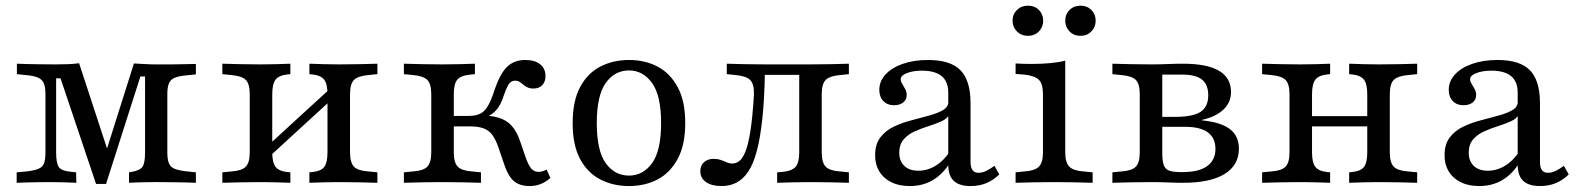

<svg xmlns="http://www.w3.org/2000/svg" viewBox="-20 -635 5496 667"><path d="M175 -105.6Q175 -69.4 183.9 -55.2Q192.7 -41.1 229 -37.9L244.4 -36.3L245.2 0Q229.8 -0.8 204.8 -1.6Q179.8 -2.4 156.5 -2.4Q136.3 -2.4 114.1 -2Q91.9 -1.6 71.8 -1.2Q51.6 -0.8 37.9 0V-36.3L72.6 -39.5Q100 -42.7 114.1 -48.8Q128.2 -54.8 133.1 -68.1Q137.9 -81.5 137.9 -105.6V-308.1Q137.9 -332.3 132.3 -345.6Q126.6 -358.9 112.1 -365.3Q97.6 -371.8 69.4 -374.2L38.7 -377.4V-413.7Q53.2 -412.9 75 -412.5Q96.8 -412.1 121.4 -411.7Q146 -411.3 169.4 -411.3H173.4Q196.8 -411.3 216.9 -412.1Q237.1 -412.9 254.8 -415.3L362.9 -85.5L338.7 -77.4L445.2 -414.5Q463.7 -413.7 481.9 -412.5Q500 -411.3 519.4 -411.3H529.8Q553.2 -411.3 577.8 -411.3Q602.4 -411.3 624.2 -412.1Q646 -412.9 660.5 -412.9V-376.6L629.8 -373.4Q601.6 -371 587.1 -364.9Q572.6 -358.9 566.9 -345.6Q561.3 -332.3 561.3 -308.1V-105.6Q561.3 -81.5 566.9 -67.7Q572.6 -54 587.1 -48.4Q601.6 -42.7 629.8 -39.5L660.5 -36.3V0Q646 -0.8 624.2 -1.2Q602.4 -1.6 577.8 -2Q553.2 -2.4 529 -2.4H522.6H521Q504 -2.4 486.7 -2Q469.4 -1.6 454 -1.2Q438.7 -0.8 428.2 0V-36.3L437.1 -37.9Q466.1 -42.7 475 -55.6Q483.9 -68.5 483.9 -105.6V-369.4H467.7L348.4 4H313.7L190.3 -362.9H175Z M1157.3 -2.4Q1126.6 -2.4 1102.8 -1.6Q1079 -0.8 1054.8 0V-36.3L1063.7 -37.1Q1095.2 -40.3 1106.5 -55.2Q1117.7 -70.2 1117.7 -105.6V-206.5H1196V-105.6Q1196 -70.2 1209.7 -56Q1223.4 -41.9 1258.9 -39.5L1291.1 -36.3V0Q1258.9 -0.8 1228.2 -1.6Q1197.6 -2.4 1157.3 -2.4ZM886.3 -2.4Q846 -2.4 815.3 -1.6Q784.7 -0.8 752.4 0V-36.3L784.7 -39.5Q820.2 -41.9 833.9 -56Q847.6 -70.2 847.6 -105.6V-307.3Q847.6 -343.5 833.9 -357.3Q820.2 -371 784.7 -374.2L752.4 -377.4V-413.7Q784.7 -412.9 815.3 -412.1Q846 -411.3 886.3 -411.3Q916.9 -411.3 940.7 -412.1Q964.5 -412.9 988.7 -413.7V-377.4L979.8 -376.6Q949.2 -373.4 937.5 -358.5Q925.8 -343.5 925.8 -307.3V-105.6Q925.8 -70.2 937.5 -55.2Q949.2 -40.3 979.8 -37.1L988.7 -36.3V0Q964.5 -0.8 940.7 -1.6Q916.9 -2.4 886.3 -2.4ZM1117.7 -206.5V-307.3Q1117.7 -343.5 1106 -358.5Q1094.4 -373.4 1063.7 -376.6L1054.8 -377.4V-413.7Q1079 -412.9 1102.8 -412.1Q1126.6 -411.3 1157.3 -411.3Q1197.6 -411.3 1228.2 -412.1Q1258.9 -412.9 1291.1 -413.7V-377.4L1258.9 -374.2Q1223.4 -371 1209.7 -357.3Q1196 -343.5 1196 -307.3V-206.5ZM879 -57.3V-100L1158.9 -356.5L1159.7 -314.5Z M1478.2 -206.5V-307.3Q1478.2 -343.5 1464.5 -357.3Q1450.8 -371 1415.3 -374.2L1383.1 -377.4V-413.7Q1415.3 -412.9 1446 -412.1Q1476.6 -411.3 1516.9 -411.3Q1550.8 -411.3 1577 -412.1Q1603.2 -412.9 1629.8 -413.7V-377.4L1613.7 -375.8Q1580.6 -372.6 1568.5 -358.1Q1556.5 -343.5 1556.5 -307.3V-206.5ZM1516.9 -2.4Q1476.6 -2.4 1446 -1.6Q1415.3 -0.8 1383.1 0V-36.3L1415.3 -39.5Q1450.8 -41.9 1464.5 -56Q1478.2 -70.2 1478.2 -105.6V-206.5H1556.5V-105.6Q1556.5 -70.2 1570.2 -56Q1583.9 -41.9 1619.4 -39.5L1650.8 -36.3V0Q1619.4 -0.8 1588.7 -1.6Q1558.1 -2.4 1516.9 -2.4ZM1819.4 11.3Q1797.6 11.3 1781 4Q1764.5 -3.2 1753.2 -19Q1741.9 -34.7 1733.1 -59.7L1711.3 -123.4Q1701.6 -151.6 1689.5 -167.3Q1677.4 -183.1 1658.9 -189.5Q1640.3 -196 1611.3 -196H1545.2V-232.3H1607.3Q1632.3 -232.3 1648 -239.9Q1663.7 -247.6 1675 -266.9Q1686.3 -286.3 1697.6 -321Q1716.9 -379 1741.5 -402.8Q1766.1 -426.6 1804.8 -426.6Q1837.9 -426.6 1856.5 -411.7Q1875 -396.8 1875 -371Q1875 -350.8 1863.7 -339.1Q1852.4 -327.4 1833.1 -327.4Q1821 -327.4 1812.5 -331.5Q1804 -335.5 1797.6 -341.1Q1791.1 -346.8 1784.7 -350.8Q1778.2 -354.8 1768.5 -354.8Q1762.1 -354.8 1755.6 -350.8Q1749.2 -346.8 1743.5 -335.9Q1737.9 -325 1730.6 -304.8Q1720.2 -270.2 1702.8 -251.2Q1685.5 -232.3 1655.6 -223.4L1637.9 -233.9Q1682.3 -234.7 1710.5 -226.6Q1738.7 -218.5 1756.9 -198.8Q1775 -179 1786.3 -146L1806.5 -87.1Q1816.1 -60.5 1825.8 -49.2Q1835.5 -37.9 1851.6 -37.9Q1863.7 -37.9 1879 -46L1891.9 -16.9Q1875.8 -2.4 1858.1 4.4Q1840.3 11.3 1819.4 11.3Z M2164.5 11.3Q2109.7 11.3 2065.3 -11.7Q2021 -34.7 1995.2 -82.7Q1969.4 -130.6 1969.4 -207.3Q1969.4 -283.9 1995.2 -332.3Q2021 -380.6 2065.3 -403.6Q2109.7 -426.6 2165.3 -426.6Q2221 -426.6 2264.5 -403.6Q2308.1 -380.6 2334.3 -332.3Q2360.5 -283.9 2360.5 -207.3Q2360.5 -131.5 2334.3 -83.1Q2308.1 -34.7 2264.5 -11.7Q2221 11.3 2164.5 11.3ZM2165.3 -25Q2213.7 -25 2245.2 -68.1Q2276.6 -111.3 2276.6 -207.3Q2276.6 -303.2 2245.2 -346.8Q2213.7 -390.3 2165.3 -390.3Q2115.3 -390.3 2084.3 -346.8Q2053.2 -303.2 2053.2 -207.3Q2053.2 -111.3 2084.3 -68.1Q2115.3 -25 2165.3 -25Z M2795.2 -2.4Q2760.5 -2.4 2733.9 -1.6Q2707.3 -0.8 2679.8 0V-36.3L2698.4 -37.9Q2731.5 -41.1 2744 -55.6Q2756.5 -70.2 2756.5 -105.6V-206.5H2834.7V-105.6Q2834.7 -70.2 2848.4 -56Q2862.1 -41.9 2897.6 -39.5L2929 -36.3V0Q2897.6 -0.8 2866.9 -1.6Q2836.3 -2.4 2795.2 -2.4ZM2486.3 11.3Q2452.4 11.3 2432.7 -2.4Q2412.9 -16.1 2412.9 -40.3Q2412.9 -60.5 2425.8 -71.8Q2438.7 -83.1 2458.9 -83.1Q2472.6 -83.1 2483.5 -79.4Q2494.4 -75.8 2504 -71.4Q2513.7 -66.9 2524.2 -66.9Q2536.3 -66.9 2547.6 -75Q2558.9 -83.1 2569 -106.9Q2579 -130.6 2586.7 -178.6Q2594.4 -226.6 2599.2 -307.3Q2600 -343.5 2585.9 -357.3Q2571.8 -371 2536.3 -374.2L2504.8 -377.4V-413.7Q2536.3 -412.9 2566.9 -412.1Q2597.6 -411.3 2638.7 -411.3H2640.3H2795.2Q2836.3 -411.3 2866.9 -412.1Q2897.6 -412.9 2929 -413.7V-377.4L2897.6 -374.2Q2862.1 -371 2848.4 -357.3Q2834.7 -343.5 2834.7 -307.3V-206.5H2756.5V-383.9L2766.1 -375H2626.6L2637.1 -379.8Q2635.5 -287.9 2628.2 -221.4Q2621 -154.8 2608.9 -109.7Q2596.8 -64.5 2579 -38.3Q2561.3 -12.1 2538.3 -0.4Q2515.3 11.3 2486.3 11.3Z M3274.2 -206.5V-313.7Q3274.2 -351.6 3251.2 -370.6Q3228.2 -389.5 3183.1 -389.5Q3151.6 -389.5 3130.2 -381Q3108.9 -372.6 3108.9 -359.7Q3108.9 -352.4 3114.1 -344Q3119.4 -335.5 3124.6 -325.8Q3129.8 -316.1 3129.8 -304.8Q3129.8 -288.7 3117.7 -279Q3105.6 -269.4 3085.5 -269.4Q3062.9 -269.4 3048.8 -283.9Q3034.7 -298.4 3034.7 -322.6Q3034.7 -353.2 3056.5 -376.6Q3078.2 -400 3116.5 -413.3Q3154.8 -426.6 3204 -426.6Q3282.3 -426.6 3316.9 -390.7Q3351.6 -354.8 3351.6 -276.6V-206.5ZM3141.1 11.3Q3085.5 11.3 3052.8 -17.7Q3020.2 -46.8 3020.2 -96Q3020.2 -133.9 3038.3 -157.7Q3056.5 -181.5 3085.5 -195.2Q3114.5 -208.9 3147.2 -217.3Q3179.8 -225.8 3208.9 -233.9Q3237.9 -241.9 3256.5 -252.8Q3275 -263.7 3275 -283.9L3278.2 -238.7Q3271.8 -223.4 3251.6 -214.1Q3231.5 -204.8 3206.9 -197.2Q3182.3 -189.5 3158.5 -179Q3134.7 -168.5 3119.4 -150.8Q3104 -133.1 3104 -104.8Q3104 -75.8 3121.4 -58.9Q3138.7 -41.9 3170.2 -41.9Q3202.4 -41.9 3231 -59.7Q3259.7 -77.4 3281.5 -111.3V-71.8Q3255.6 -29.8 3220.6 -9.3Q3185.5 11.3 3141.1 11.3ZM3351.6 -72.6Q3351.6 -53.2 3358.5 -44Q3365.3 -34.7 3379 -34.7Q3392.7 -34.7 3406.5 -41.5Q3420.2 -48.4 3434.7 -58.9L3451.6 -29Q3430.6 -8.9 3406.5 1.2Q3382.3 11.3 3351.6 11.3Q3312.1 11.3 3293.1 -6.9Q3274.2 -25 3274.2 -62.9V-206.5H3351.6Z M3603.2 -206.5V-307.3Q3603.2 -343.5 3589.1 -357.7Q3575 -371.8 3538.7 -375.8L3508.1 -378.2V-414.5Q3522.6 -413.7 3535.9 -413.3Q3549.2 -412.9 3564.5 -412.9Q3599.2 -412.9 3628.6 -415.7Q3658.1 -418.5 3680.6 -424.2V-414.5V-206.5ZM3641.9 -2.4Q3601.6 -2.4 3570.6 -1.6Q3539.5 -0.8 3508.1 0V-36.3L3539.5 -39.5Q3575 -41.9 3589.1 -56Q3603.2 -70.2 3603.2 -105.6V-206.5H3680.6V-105.6Q3680.6 -70.2 3694.8 -56Q3708.9 -41.9 3743.5 -39.5L3775.8 -36.3V0Q3744.4 -0.8 3713.3 -1.6Q3682.3 -2.4 3641.9 -2.4ZM3733.9 -510.5Q3710.5 -510.5 3695.6 -525.8Q3680.6 -541.1 3680.6 -562.9Q3680.6 -585.5 3695.6 -600.4Q3710.5 -615.3 3733.9 -615.3Q3756.5 -615.3 3771.4 -600.4Q3786.3 -585.5 3786.3 -562.9Q3786.3 -541.1 3771.4 -525.8Q3756.5 -510.5 3733.9 -510.5ZM3550.8 -510.5Q3528.2 -510.5 3512.9 -525.8Q3497.6 -541.1 3497.6 -562.9Q3497.6 -585.5 3512.9 -600.4Q3528.2 -615.3 3550.8 -615.3Q3574.2 -615.3 3589.1 -600.4Q3604 -585.5 3604 -562.9Q3604 -541.1 3589.1 -525.8Q3574.2 -510.5 3550.8 -510.5Z M3978.2 -2.4Q3937.9 -2.4 3907.3 -1.6Q3876.6 -0.8 3844.4 0V-36.3L3876.6 -39.5Q3912.1 -41.9 3925.8 -56Q3939.5 -70.2 3939.5 -105.6V-307.3Q3939.5 -343.5 3925.8 -357.3Q3912.1 -371 3876.6 -374.2L3844.4 -377.4V-413.7Q3876.6 -412.9 3907.3 -412.1Q3937.9 -411.3 3978.2 -411.3H3979Q4008.9 -411.3 4036.7 -412.5Q4064.5 -413.7 4088.7 -413.7Q4173.4 -413.7 4214.9 -389.1Q4256.5 -364.5 4256.5 -315.3Q4256.5 -279 4229.8 -254Q4203.2 -229 4155.6 -218.5V-216.9Q4221 -210.5 4252.4 -186.7Q4283.9 -162.9 4283.9 -118.5Q4283.9 -61.3 4234.3 -30.6Q4184.7 0 4090.3 0Q4064.5 0 4037.1 -1.2Q4009.7 -2.4 3979 -2.4ZM4017.7 -103.2Q4017.7 -75.8 4023 -61.3Q4028.2 -46.8 4042.3 -41.9Q4056.5 -37.1 4083.1 -37.1H4087.9Q4145.2 -37.1 4173.8 -58.1Q4202.4 -79 4202.4 -117.7Q4202.4 -155.6 4176.2 -175Q4150 -194.4 4097.6 -194.4H3991.9V-229H4060.5Q4125 -229 4151.2 -246.8Q4177.4 -264.5 4177.4 -304Q4177.4 -341.1 4155.6 -358.5Q4133.9 -375.8 4087.1 -375.8H4010.5L4017.7 -381.5Z M4769.4 -2.4Q4738.7 -2.4 4714.9 -1.6Q4691.1 -0.8 4666.9 0V-36.3L4675.8 -37.1Q4707.3 -40.3 4718.5 -55.2Q4729.8 -70.2 4729.8 -105.6V-206.5H4808.1V-105.6Q4808.1 -70.2 4821.8 -56Q4835.5 -41.9 4871 -39.5L4903.2 -36.3V0Q4871 -0.8 4840.3 -1.6Q4809.7 -2.4 4769.4 -2.4ZM4498.4 -2.4Q4458.1 -2.4 4427.4 -1.6Q4396.8 -0.8 4364.5 0V-36.3L4396.8 -39.5Q4432.3 -41.9 4446 -56Q4459.7 -70.2 4459.7 -105.6V-307.3Q4459.7 -343.5 4446 -357.3Q4432.3 -371 4396.8 -374.2L4364.5 -377.4V-413.7Q4396.8 -412.9 4427.4 -412.1Q4458.1 -411.3 4498.4 -411.3Q4529 -411.3 4552.8 -412.1Q4576.6 -412.9 4600.8 -413.7V-377.4L4591.9 -376.6Q4561.3 -373.4 4549.6 -358.5Q4537.9 -343.5 4537.9 -307.3V-105.6Q4537.9 -70.2 4549.6 -55.2Q4561.3 -40.3 4591.9 -37.1L4600.8 -36.3V0Q4576.6 -0.8 4552.8 -1.6Q4529 -2.4 4498.4 -2.4ZM4729.8 -206.5V-307.3Q4729.8 -343.5 4718.1 -358.5Q4706.5 -373.4 4675.8 -376.6L4666.9 -377.4V-413.7Q4691.1 -412.9 4714.9 -412.1Q4738.7 -411.3 4769.4 -411.3Q4809.7 -411.3 4840.3 -412.1Q4871 -412.9 4903.2 -413.7V-377.4L4871 -374.2Q4835.5 -371 4821.8 -357.3Q4808.1 -343.5 4808.1 -307.3V-206.5ZM4508.9 -196V-231.5H4758.9V-196Z M5252.4 -206.5V-313.7Q5252.4 -351.6 5229.4 -370.6Q5206.5 -389.5 5161.3 -389.5Q5129.8 -389.5 5108.5 -381Q5087.1 -372.6 5087.1 -359.7Q5087.1 -352.4 5092.3 -344Q5097.6 -335.5 5102.8 -325.8Q5108.1 -316.1 5108.1 -304.8Q5108.1 -288.7 5096 -279Q5083.9 -269.4 5063.7 -269.4Q5041.1 -269.4 5027 -283.9Q5012.9 -298.4 5012.9 -322.6Q5012.9 -353.2 5034.7 -376.6Q5056.5 -400 5094.8 -413.3Q5133.1 -426.6 5182.3 -426.6Q5260.5 -426.6 5295.2 -390.7Q5329.8 -354.8 5329.8 -276.6V-206.5ZM5119.4 11.3Q5063.7 11.3 5031 -17.7Q4998.4 -46.8 4998.4 -96Q4998.4 -133.9 5016.5 -157.7Q5034.7 -181.5 5063.7 -195.2Q5092.7 -208.9 5125.4 -217.3Q5158.1 -225.8 5187.1 -233.9Q5216.1 -241.9 5234.7 -252.8Q5253.2 -263.7 5253.2 -283.9L5256.5 -238.7Q5250 -223.4 5229.8 -214.1Q5209.7 -204.8 5185.1 -197.2Q5160.5 -189.5 5136.7 -179Q5112.9 -168.5 5097.6 -150.8Q5082.3 -133.1 5082.3 -104.8Q5082.3 -75.8 5099.6 -58.9Q5116.9 -41.9 5148.4 -41.9Q5180.6 -41.9 5209.3 -59.7Q5237.9 -77.4 5259.7 -111.3V-71.8Q5233.9 -29.8 5198.8 -9.3Q5163.7 11.3 5119.4 11.3ZM5329.8 -72.6Q5329.8 -53.2 5336.7 -44Q5343.5 -34.7 5357.3 -34.7Q5371 -34.7 5384.7 -41.5Q5398.4 -48.4 5412.9 -58.9L5429.8 -29Q5408.9 -8.9 5384.7 1.2Q5360.5 11.3 5329.8 11.3Q5290.3 11.3 5271.4 -6.9Q5252.4 -25 5252.4 -62.9V-206.5H5329.8Z"/></svg>

Font: Playfair 9pt
Style: Regular
Weight: 400
Designer: Claus Eggers Sørensen
Foundry: Claus Eggers Sørensen
Version: Version 2.203